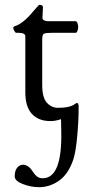

<svg xmlns="http://www.w3.org/2000/svg" viewBox="-20 -488 354 796"><path d="M41 243Q41 220 51 207.5Q61 195 76 195Q85 195 95 201Q105 207 112 218Q123 235 132.5 243Q142 251 157 251Q238 251 234 57L233 6Q211 14 189 14Q140 14 112.5 -15.5Q85 -45 85 -105V-337Q85 -352 57 -352H47Q44 -352 39.5 -359.5Q35 -367 35 -372Q35 -377 40 -379Q75 -389 117 -440Q122 -445 131.5 -456.5Q141 -468 144 -468Q158 -468 158 -458L156 -414Q156 -407 163 -403.5Q170 -400 180 -400H294Q298 -400 301 -392.5Q304 -385 304 -376Q304 -367 301 -359.5Q298 -352 294 -352H195Q168 -352 161.5 -348Q155 -344 155 -324V-135Q155 -84 174 -62.5Q193 -41 221 -41Q272 -41 292 -58Q297 -61 300 -61Q303 -61 304.5 -56.5Q306 -52 306 -47V-41Q306 13 300 78Q294 143 284 173Q264 233 225.5 260.5Q187 288 142 288Q108 288 74.5 275Q41 262 41 243Z"/></svg>

Font: EB Garamond
Style: Regular
Weight: 400
Designer: Georg Duffner and Octavio Pardo
Foundry: Georg Duffner
Version: Version 1.000; ttfautohint (v1.6)